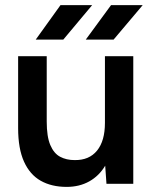

<svg xmlns="http://www.w3.org/2000/svg" viewBox="-20 -720 604 752"><path d="M241 12Q182 12 139.5 -12Q97 -36 74 -87Q51 -138 51 -218V-500H163V-244Q163 -185 177 -152Q191 -119 215.5 -106Q240 -93 272 -93Q329 -92 360 -130Q391 -168 391 -239V-500H502V0H397L392 -71Q368 -31 329.5 -9.5Q291 12 241 12ZM316 -565 415 -700H539L425 -565ZM120 -565 217 -700H341L228 -565Z"/></svg>

Font: Figtree Light SemiBold
Style: Regular
Weight: 600
Version: Version 2.002